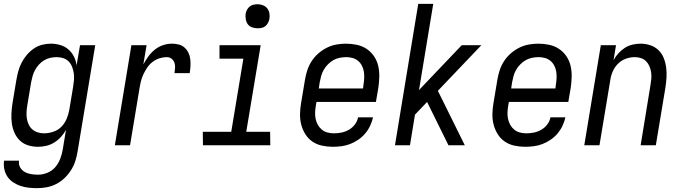

<svg xmlns="http://www.w3.org/2000/svg" viewBox="-29 -755 3549 998"><path d="M164 223Q141 223 119 220.5Q97 218 76.5 211Q56 204 38.5 192Q21 180 9.5 163Q-2 146 -6.5 124.5Q-11 103 -8 80H70Q67 99 75.5 114.5Q84 130 99 138.5Q114 147 132 150Q150 153 169 153Q193 153 217.5 143Q242 133 258.5 113.5Q275 94 284 70.5Q293 47 297 23L314 -80Q303 -60 287.5 -43Q272 -26 252.5 -14Q233 -2 211.5 3Q190 8 169 8Q142 8 117.5 0.5Q93 -7 75 -24Q57 -41 46.5 -64.5Q36 -88 32.5 -113.5Q29 -139 30.5 -166Q32 -193 36 -219L56 -339Q60 -362 66 -384.5Q72 -407 83 -428.5Q94 -450 110 -469Q126 -488 146 -502Q166 -516 189 -522Q212 -528 235 -528Q260 -528 284 -521Q308 -514 326 -498.5Q344 -483 355 -461.5Q366 -440 369 -415L387 -520H466L374 34Q370 59 362 83.5Q354 108 339.5 130.5Q325 153 305.5 171.5Q286 190 262 202Q238 214 213 218.5Q188 223 164 223ZM200 -62Q223 -62 247.5 -70Q272 -78 289.5 -95.5Q307 -113 317 -136.5Q327 -160 331 -183L351 -303Q354 -321 355.5 -339Q357 -357 354.5 -374Q352 -391 346 -407Q340 -423 328.5 -435Q317 -447 300.5 -452.5Q284 -458 266 -458Q250 -458 233 -454.5Q216 -451 201 -442Q186 -433 174 -420Q162 -407 153.5 -391.5Q145 -376 140.5 -360Q136 -344 133 -328L113 -208Q110 -191 109 -173.5Q108 -156 110.5 -139.5Q113 -123 120 -108Q127 -93 139 -82.5Q151 -72 167 -67Q183 -62 200 -62Z M568 0 654 -520H733L716 -420Q727 -441 742 -461.5Q757 -482 776.5 -497.5Q796 -513 819 -520.5Q842 -528 865 -528Q883 -528 900.5 -523.5Q918 -519 930.5 -507.5Q943 -496 950.5 -480.5Q958 -465 960 -447.5Q962 -430 961 -411.5Q960 -393 957 -375H878Q880 -389 881 -403Q882 -417 877.5 -429.5Q873 -442 862.5 -450Q852 -458 838 -458Q819 -458 800 -452Q781 -446 764.5 -433.5Q748 -421 736.5 -404Q725 -387 716.5 -369Q708 -351 703.5 -332.5Q699 -314 696 -295L647 0Z M1376 0H1026L1025 -70H1173L1236 -450H1112V-520H1326L1251 -70H1375ZM1309 -608Q1295 -608 1281 -613Q1267 -618 1259 -629Q1251 -640 1248.5 -655Q1246 -670 1248 -685Q1250 -695 1255.5 -705Q1261 -715 1269.5 -721.5Q1278 -728 1288.5 -730.5Q1299 -733 1310 -733Q1324 -733 1338 -727.5Q1352 -722 1360.5 -711Q1369 -700 1371.5 -685Q1374 -670 1371 -655Q1369 -645 1363.5 -635Q1358 -625 1349.5 -618.5Q1341 -612 1330.5 -610Q1320 -608 1309 -608Z M1701 8Q1672 8 1644.5 2Q1617 -4 1595 -19Q1573 -34 1558.5 -57Q1544 -80 1537 -106.5Q1530 -133 1530.5 -161.5Q1531 -190 1536 -219L1556 -339Q1560 -364 1568 -389Q1576 -414 1590.5 -436.5Q1605 -459 1625.5 -477Q1646 -495 1670 -507Q1694 -519 1719.5 -523.5Q1745 -528 1769 -528Q1798 -528 1826 -522Q1854 -516 1876.5 -501Q1899 -486 1914.5 -463.5Q1930 -441 1936.5 -414Q1943 -387 1942.5 -358.5Q1942 -330 1938 -301L1925 -225H1616L1613 -208Q1610 -190 1609 -172.5Q1608 -155 1611.5 -138Q1615 -121 1623 -106.5Q1631 -92 1643.5 -81.5Q1656 -71 1672.5 -66.5Q1689 -62 1707 -62Q1727 -62 1746.5 -66Q1766 -70 1784.5 -80.5Q1803 -91 1816 -108.5Q1829 -126 1832 -145H1910Q1905 -123 1895 -101.5Q1885 -80 1869.5 -61.5Q1854 -43 1833.5 -29Q1813 -15 1791 -6.5Q1769 2 1746 5Q1723 8 1701 8ZM1858 -295 1860 -312Q1863 -330 1864 -347.5Q1865 -365 1862.5 -381.5Q1860 -398 1852.5 -413Q1845 -428 1832.5 -438.5Q1820 -449 1804 -453.5Q1788 -458 1770 -458Q1754 -458 1736.5 -454.5Q1719 -451 1704 -442.5Q1689 -434 1676 -421Q1663 -408 1654 -392.5Q1645 -377 1640.5 -360.5Q1636 -344 1633 -328L1628 -295Z M2024 0 2145 -735H2223L2149 -287L2371 -520H2473L2247 -283L2387 0H2302L2191 -225L2128 -159L2102 0Z M2701 8Q2672 8 2644.5 2Q2617 -4 2595 -19Q2573 -34 2558.5 -57Q2544 -80 2537 -106.5Q2530 -133 2530.5 -161.5Q2531 -190 2536 -219L2556 -339Q2560 -364 2568 -389Q2576 -414 2590.5 -436.5Q2605 -459 2625.5 -477Q2646 -495 2670 -507Q2694 -519 2719.5 -523.5Q2745 -528 2769 -528Q2798 -528 2826 -522Q2854 -516 2876.5 -501Q2899 -486 2914.5 -463.5Q2930 -441 2936.5 -414Q2943 -387 2942.5 -358.5Q2942 -330 2938 -301L2925 -225H2616L2613 -208Q2610 -190 2609 -172.5Q2608 -155 2611.5 -138Q2615 -121 2623 -106.5Q2631 -92 2643.5 -81.5Q2656 -71 2672.5 -66.5Q2689 -62 2707 -62Q2727 -62 2746.5 -66Q2766 -70 2784.5 -80.5Q2803 -91 2816 -108.5Q2829 -126 2832 -145H2910Q2905 -123 2895 -101.5Q2885 -80 2869.5 -61.5Q2854 -43 2833.5 -29Q2813 -15 2791 -6.5Q2769 2 2746 5Q2723 8 2701 8ZM2858 -295 2860 -312Q2863 -330 2864 -347.5Q2865 -365 2862.5 -381.5Q2860 -398 2852.5 -413Q2845 -428 2832.5 -438.5Q2820 -449 2804 -453.5Q2788 -458 2770 -458Q2754 -458 2736.5 -454.5Q2719 -451 2704 -442.5Q2689 -434 2676 -421Q2663 -408 2654 -392.5Q2645 -377 2640.5 -360.5Q2636 -344 2633 -328L2628 -295Z M3008 0 3094 -520H3173L3160 -442Q3170 -461 3185 -477.5Q3200 -494 3218.5 -506Q3237 -518 3258.5 -523Q3280 -528 3300 -528Q3327 -528 3351 -520Q3375 -512 3393 -495Q3411 -478 3420.5 -454.5Q3430 -431 3433.5 -405.5Q3437 -380 3435.5 -353.5Q3434 -327 3430 -301L3380 0H3301L3352 -312Q3355 -329 3356.5 -346Q3358 -363 3355.5 -379.5Q3353 -396 3346.5 -411Q3340 -426 3329 -437Q3318 -448 3302.5 -453Q3287 -458 3270 -458Q3247 -458 3223.5 -449.5Q3200 -441 3182.5 -423Q3165 -405 3155.5 -382.5Q3146 -360 3143 -337L3087 0Z"/></svg>

Font: Iosevka Term Oblique
Style: Regular
Weight: 400
Italic angle: -9°
Monospace: yes
Designer: Belleve Invis
Foundry: Belleve Invis
Version: Version 31.4.0